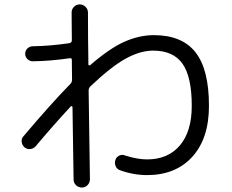

<svg xmlns="http://www.w3.org/2000/svg" viewBox="-20 -797 1040 860"><path d="M85 -186.5Q207 -331.1 295.9 -421.9Q302.7 -428.7 302.7 -441.4Q302.7 -455.1 302.2 -483.9Q301.8 -512.7 301.8 -528.3Q301.8 -538.1 292 -536.1Q204.1 -523.4 127 -522.5Q113.3 -522.5 103 -532.2Q92.8 -542 92.8 -556.2Q92.8 -570.3 103 -580.1Q113.3 -589.8 127 -589.8Q203.1 -590.8 290 -603.5Q301.8 -605.5 301.8 -616.2Q301.8 -635.7 301.3 -676.8Q300.8 -717.8 300.8 -741.2Q300.8 -755.9 311.5 -766.6Q322.3 -777.3 336.9 -777.3Q351.6 -777.3 362.8 -766.6Q374 -755.9 374 -741.2Q374 -701.2 374.5 -623Q375 -544.9 376 -507.8Q376 -504.9 379.4 -504.4Q382.8 -503.9 384.8 -505.9Q471.7 -581.1 538.1 -610.4Q604.5 -639.6 668.9 -639.6Q794.9 -639.6 855.5 -563Q916 -486.3 916 -323.2Q916 -176.8 841.3 -94.7Q766.6 -12.7 638.7 -12.7Q577.1 -12.7 515.6 -35.2Q502.9 -40 497.6 -53.7Q492.2 -67.4 497.1 -81.1Q501 -93.8 514.2 -100.1Q527.3 -106.4 540 -100.6Q595.7 -83 638.7 -83Q732.4 -83 785.6 -145.5Q838.9 -208 838.9 -323.2Q838.9 -453.1 797.4 -511.7Q755.9 -570.3 666 -570.3Q609.4 -570.3 544.4 -535.2Q479.5 -500 384.8 -410.2Q377 -402.3 377 -391.6Q381.8 -50.8 382.8 5.9Q382.8 20.5 372.6 31.7Q362.3 43 347.2 43Q332 43 320.8 32.7Q309.6 22.5 309.6 6.8Q305.7 -210.9 304.7 -317.4Q304.7 -320.3 301.8 -321.3Q298.8 -322.3 296.9 -320.3Q213.9 -230.5 139.6 -141.6Q129.9 -130.9 115.2 -129.4Q100.6 -127.9 89.8 -137.2Q79.1 -146.5 77.1 -161.1Q75.2 -175.8 85 -186.5Z"/></svg>

Font: Rounded-X Mgen+ 2m regular
Style: Regular
Weight: 400
Designer: [Source Han Sans]
Ryoko NISHIZUKA  (kana & ideographs); Paul D. Hunt (Latin, Greek & Cyrillic); Wenlong ZHANG  (bopomofo
Version: Version 1.059.20150602